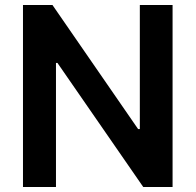

<svg xmlns="http://www.w3.org/2000/svg" viewBox="-20 -747 781 767"><path d="M669.4 -727.1V0H552.2L209.5 -495.6H203.6V0H71.8V-727.1H189.5L531.7 -231.4H538.6V-727.1Z"/></svg>

Font: Interop SemBd
Style: Regular
Weight: 600
Designer: Rasmus Andersson, Google, Jang Haemin
Foundry: jhaemin
Version: Version 1.007